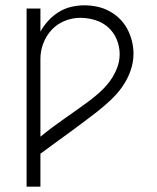

<svg xmlns="http://www.w3.org/2000/svg" viewBox="-20 -702 590 722"><path d="M80 0V-670H132V-583Q144 -605 161.5 -624Q179 -643 200.5 -656.5Q222 -670 247 -676Q272 -682 297 -682Q321 -682 345 -677Q369 -672 390.5 -660.5Q412 -649 429.5 -632Q447 -615 458.5 -593.5Q470 -572 476 -548Q482 -524 482 -500Q482 -467 470.5 -435Q459 -403 440 -376Q421 -349 396.5 -326Q372 -303 346 -282.5Q320 -262 293 -242Q266 -222 239.5 -202.5Q213 -183 186 -163.5Q159 -144 132 -124V0ZM132 -188Q154 -206 176 -222.5Q198 -239 221 -255Q244 -271 266.5 -287Q289 -303 311.5 -319.5Q334 -336 355 -355Q376 -374 392.5 -396Q409 -418 419.5 -444.5Q430 -471 430 -498Q430 -527 419 -553.5Q408 -580 387 -599Q366 -618 338 -626.5Q310 -635 282 -635Q252 -635 223.5 -623.5Q195 -612 174.5 -590Q154 -568 143 -539.5Q132 -511 132 -481Z"/></svg>

Font: Lode Dark
Style: Regular
Weight: 400
Monospace: yes
Designer: Belleve Invis
Foundry: Belleve Invis
Version: Version 29.2.0; ttfautohint (v1.8.3)